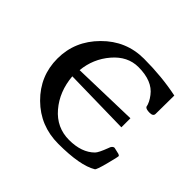

<svg xmlns="http://www.w3.org/2000/svg" viewBox="-114 -555 689 689"><g transform="rotate(45 230.5 -210.0)"><path d="M255.9 6.8Q164.1 6.8 100.6 -56.2Q37.1 -119.1 37.1 -207.5Q37.1 -295.9 102.1 -361.3Q167 -426.8 257.3 -426.8Q347.7 -426.8 427.7 -410.2Q426.8 -323.2 426.8 -316.4Q426.8 -303.7 408.7 -303.7Q390.6 -303.7 385.7 -310.5Q382.3 -329.6 365.7 -351.1Q335.4 -391.6 264.6 -391.6Q210 -391.6 169.4 -344.2Q128.9 -296.9 123 -234.4L374 -241.2V-195.3L120.1 -200.2Q126 -128.9 168 -79.6Q210 -30.3 273.4 -30.3Q336.9 -30.3 371.1 -64.5Q379.9 -73.2 393.6 -109.4Q398.4 -126 409.2 -126L434.6 -120.1L440.4 -116.2Q440.4 -109.4 429.2 -66.9Q418 -24.4 413.1 -21.5Q366.2 6.8 255.9 6.8Z"/></g></svg>

Font: CrimsonText-Roman
Style: Roman
Weight: 400
Version: Version 0.13